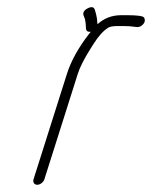

<svg xmlns="http://www.w3.org/2000/svg" viewBox="-20 -507 421 531"><path d="M249.6 -440C249 -451.2 247.5 -461.2 245.1 -470L242.3 -480C239.5 -488 232.9 -489.3 222.6 -484C212.2 -478.7 208.4 -472 211.2 -464L215 -454C216.7 -447 217.6 -438.3 217.8 -428C218.4 -421.3 222.8 -418.3 231 -419C229.7 -417 228 -415 226.1 -413C196.6 -374.9 176.4 -338.2 165.2 -303L72.7 -11C71.5 -7 71.8 -3.5 73.9 -0.5C75.9 2.5 79 4 83 4C87 4 90.9 2.5 94.9 -0.5C98.8 -3.5 101.5 -7 102.7 -11L195.2 -303C200.9 -321 212.2 -343.3 228.9 -370C232.3 -375.3 235.3 -380.2 238 -384.5C251.8 -406.6 265.6 -421.9 279.4 -430.5C284.3 -433.5 293.1 -435 306 -435H321C333.3 -435 344.5 -434.2 354.8 -432.6C360.9 -431.6 366 -432.4 370 -435C374.2 -437.7 377.3 -441 379.2 -445C381.1 -449 381 -453.3 378.7 -458C376.5 -462.7 360.4 -465 330.5 -465H315.5C289.8 -465 267.9 -456.7 249.6 -440Z"/></svg>

Font: Proton
Style: ExBdExtSuIt
Weight: 500
Version: Version 1.017